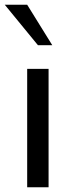

<svg xmlns="http://www.w3.org/2000/svg" viewBox="-45 -791 293 811"><path d="M160.2 0H69.8V-500H160.2ZM175.8 -600.1H115.2L-24.9 -771H69.8Z"/></svg>

Font: Perun
Style: Regular
Weight: 400
Version: Version 1.0000